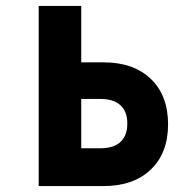

<svg xmlns="http://www.w3.org/2000/svg" viewBox="-20 -630 640 650"><path d="M111 0V-610H255V-419H330Q432 -419 490.5 -363Q549 -307 549 -209Q549 -112 490.5 -56Q432 0 330 0ZM255 -128H320Q365 -128 388 -149.5Q411 -171 411 -212Q411 -252 388 -273.5Q365 -295 320 -295H255Z"/></svg>

Font: Martian Mono Condensed SemiBold
Style: Regular
Weight: 600
Width: 3
Designer: Roman Shamin
Foundry: Evil Martians
Version: Version 1.000